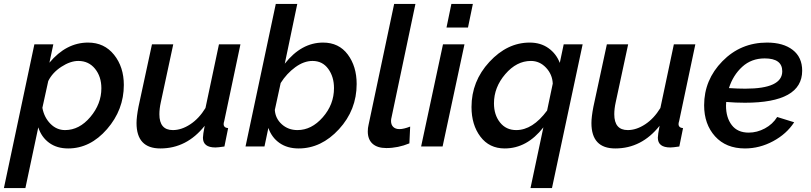

<svg xmlns="http://www.w3.org/2000/svg" viewBox="-65 -750 4150 983"><path d="M111 -523H208L188 -429Q274 -532 386 -532Q469 -532 519 -469.5Q569 -407 569 -315Q569 -188 483 -89Q397 10 284 10Q226 10 186.5 -19Q147 -48 131 -98L65 213H-45ZM454 -298Q454 -358 421.5 -398Q389 -438 336 -438Q295 -438 249 -408Q203 -378 182 -335L152 -198Q161 -149 193 -116.5Q225 -84 268 -84Q341 -84 397.5 -151Q454 -218 454 -298Z M634 -120Q634 -151 644 -203L713 -523H822L758 -225Q751 -193 751 -165Q751 -84 820 -84Q864 -84 909 -113.5Q954 -143 987 -197L1056 -523H1166L1083 -130Q1080 -121 1080 -115Q1080 -96 1103 -94L1084 0Q1051 5 1038 5Q974 5 974 -45Q974 -60 983 -106Q891 10 756 10Q634 10 634 -120Z M1309 -95 1289 0H1192L1347 -730H1457L1393 -424Q1478 -532 1589 -532Q1670 -532 1715.5 -471Q1761 -410 1761 -320Q1761 -187 1670.5 -88.5Q1580 10 1464 10Q1406 10 1366 -18Q1326 -46 1309 -95ZM1645 -299Q1645 -357 1615.5 -397.5Q1586 -438 1535 -438Q1491 -438 1447 -406Q1403 -374 1372 -325L1342 -187Q1345 -143 1378 -113.5Q1411 -84 1458 -84Q1530 -84 1587.5 -149.5Q1645 -215 1645 -299Z M1818 -77Q1818 -95 1822 -111L1953 -730H2062L1940 -151Q1937 -140 1937 -131Q1937 -111 1948.5 -100Q1960 -89 1980 -89Q2002 -89 2035 -102L2031 -16Q1973 8 1913 8Q1867 8 1842.5 -14Q1818 -36 1818 -77Z M2246 -730H2356L2331 -609H2221ZM2203 -523H2313L2201 0H2091Z M2717 -98Q2633 10 2519 10Q2440 10 2394.5 -50.5Q2349 -111 2349 -202Q2349 -334 2440.5 -433Q2532 -532 2647 -532Q2703 -532 2743 -503.5Q2783 -475 2801 -428L2821 -523H2918L2761 213H2651ZM2736 -184 2765 -322Q2763 -369 2730.5 -403.5Q2698 -438 2653 -438Q2580 -438 2522 -370.5Q2464 -303 2464 -221Q2464 -162 2495 -123Q2526 -84 2578 -84Q2662 -84 2736 -184Z M2963 -120Q2963 -151 2973 -203L3042 -523H3151L3087 -225Q3080 -193 3080 -165Q3080 -84 3149 -84Q3193 -84 3238 -113.5Q3283 -143 3316 -197L3385 -523H3495L3412 -130Q3409 -121 3409 -115Q3409 -96 3432 -94L3413 0Q3380 5 3367 5Q3303 5 3303 -45Q3303 -60 3312 -106Q3220 10 3085 10Q2963 10 2963 -120Z M3749 -224Q3700 -224 3653 -228Q3652 -221 3652 -209Q3652 -148 3681.5 -109.5Q3711 -71 3768 -71Q3811 -71 3851 -92.5Q3891 -114 3914 -151L4001 -124Q3962 -64 3893 -27Q3824 10 3749 10Q3652 10 3596 -52Q3540 -114 3540 -211Q3540 -341 3633.5 -436.5Q3727 -532 3862 -532Q3945 -532 3993.5 -494.5Q4042 -457 4042 -388Q4042 -224 3749 -224ZM3850 -451Q3782 -451 3735 -408Q3688 -365 3667 -299Q3712 -296 3751 -296Q3940 -296 3940 -385Q3940 -451 3850 -451Z"/></svg>

Font: Raleway-v4020 SemiBold
Style: Italic
Weight: 600
Italic angle: -12°
Designer: Matt McInerney, Pablo Impallari, Rodrigo Fuenzalida
Foundry: Matt McInerney, Pablo Impallari, Rodrigo Fuenzalida
Version: Version 4.020;PS 004.020;hotconv 1.0.88;makeotf.lib2.5.64775